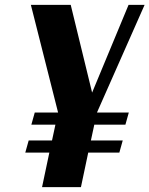

<svg xmlns="http://www.w3.org/2000/svg" viewBox="-20 -770 615 790"><path d="M379 -307H510L496 -257H368L354 -192H485L471 -142H343L313 0H153L183 -142H84L98 -192H194L208 -257H109L123 -307H219L107 -750H271L359 -389L509 -750H575Z"/></svg>

Font: Lobster Two
Style: Bold Italic
Weight: 700
Designer: Pablo Impallari
Foundry: Pablo Impallari. www.impallari.com
Version: Version 2.000